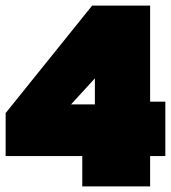

<svg xmlns="http://www.w3.org/2000/svg" viewBox="-25 -664 609 684"><path d="M268.1 0V-107.9H-4.9V-261.2L303.2 -644H509.8V-301.8H564V-107.9H509.8V0ZM228 -292H313V-384.8Z"/></svg>

Font: Kanit Black
Style: Regular
Weight: 900
Designer: Katatrad Team
Foundry: CadsonDemak
Version: Version 1.000;PS 001.000;hotconv 1.0.88;makeotf.lib2.5.64775